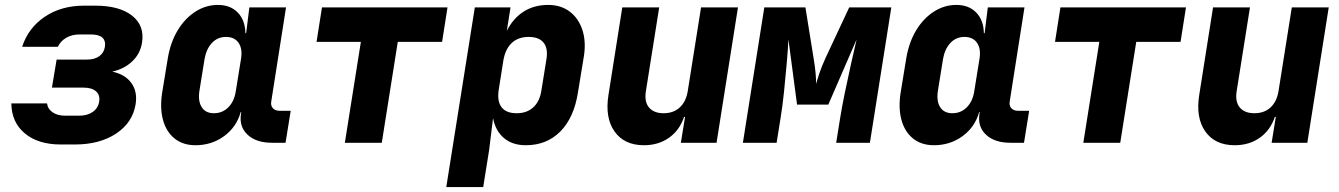

<svg xmlns="http://www.w3.org/2000/svg" viewBox="-20 -580 5440 780"><path d="M227 7Q135 7 81 -38Q27 -83 26 -160H171Q174 -137 194 -123.5Q214 -110 245 -110H302Q335 -110 357 -125.5Q379 -141 383 -168Q387 -194 370 -209Q353 -224 320 -224H191L210 -338H333Q364 -338 383 -351.5Q402 -365 406 -389Q414 -440 349 -440H303Q272 -440 249 -426.5Q226 -413 215 -390H70Q95 -467 162 -512Q229 -557 321 -557H367Q465 -557 516.5 -516.5Q568 -476 557 -407Q550 -362 517.5 -331Q485 -300 436 -289Q488 -278 513.5 -243Q539 -208 531 -157Q519 -82 452 -37.5Q385 7 284 7Z M774 10Q723 10 689 -17.5Q655 -45 642 -93.5Q629 -142 639 -205L662 -345Q673 -409 702 -457Q731 -505 773.5 -532.5Q816 -560 865 -560Q916 -560 946 -529Q976 -498 977 -445H980L993 -550H1142L1082 -168Q1079 -151 1088.5 -140.5Q1098 -130 1115 -130H1161L1140 0H1085Q1021 0 986 -32.5Q951 -65 959 -117L960 -125H958Q941 -64 890.5 -27Q840 10 774 10ZM849 -120Q884 -120 908 -144.5Q932 -169 938 -210L959 -340Q966 -381 949.5 -405.5Q933 -430 898 -430Q864 -430 841 -405.5Q818 -381 811 -340L790 -210Q784 -169 799.5 -144.5Q815 -120 849 -120Z M1381 0 1446 -410H1266L1288 -550H1798L1776 -410H1596L1531 0Z M1793 180 1909 -550H2054L2039 -455Q2065 -506 2107.5 -533Q2150 -560 2207 -560Q2259 -560 2295 -532.5Q2331 -505 2346.5 -456.5Q2362 -408 2351 -345L2328 -205Q2312 -102 2256.5 -46Q2201 10 2116 10Q2062 10 2027.5 -19Q1993 -48 1983 -100L1967 30L1943 180ZM2079 -120Q2120 -120 2146 -143.5Q2172 -167 2179 -210L2200 -340Q2207 -384 2188 -407Q2169 -430 2128 -430Q2085 -430 2059 -405.5Q2033 -381 2025 -335L2006 -215Q1999 -169 2017.5 -144.5Q2036 -120 2079 -120Z M2596 10Q2516 10 2476.5 -46Q2437 -102 2452 -195L2508 -550H2658L2604 -210Q2597 -167 2616.5 -143.5Q2636 -120 2676 -120Q2716 -120 2741.5 -143.5Q2767 -167 2774 -210L2828 -550H2978L2891 0H2746L2763 -105H2759Q2741 -51 2698 -20.5Q2655 10 2596 10Z M2998 0 3085 -550H3252L3285 -345Q3291 -310 3293.5 -281.5Q3296 -253 3295 -239Q3299 -253 3308.5 -281.5Q3318 -310 3334 -345L3430 -550H3601L3514 0H3377L3393 -100Q3400 -144 3412 -202.5Q3424 -261 3437 -319Q3450 -377 3460 -420L3345 -155H3218L3183 -420Q3181 -379 3176 -322Q3171 -265 3165 -206.5Q3159 -148 3151 -100L3135 0Z M3774 10Q3723 10 3689 -17.5Q3655 -45 3642 -93.5Q3629 -142 3639 -205L3662 -345Q3673 -409 3702 -457Q3731 -505 3773.5 -532.5Q3816 -560 3865 -560Q3916 -560 3946 -529Q3976 -498 3977 -445H3980L3993 -550H4142L4082 -168Q4079 -151 4088.5 -140.5Q4098 -130 4115 -130H4161L4140 0H4085Q4021 0 3986 -32.5Q3951 -65 3959 -117L3960 -125H3958Q3941 -64 3890.5 -27Q3840 10 3774 10ZM3849 -120Q3884 -120 3908 -144.5Q3932 -169 3938 -210L3959 -340Q3966 -381 3949.5 -405.5Q3933 -430 3898 -430Q3864 -430 3841 -405.5Q3818 -381 3811 -340L3790 -210Q3784 -169 3799.5 -144.5Q3815 -120 3849 -120Z M4381 0 4446 -410H4266L4288 -550H4798L4776 -410H4596L4531 0Z M4996 10Q4916 10 4876.5 -46Q4837 -102 4852 -195L4908 -550H5058L5004 -210Q4997 -167 5016.5 -143.5Q5036 -120 5076 -120Q5116 -120 5141.5 -143.5Q5167 -167 5174 -210L5228 -550H5378L5291 0H5146L5163 -105H5159Q5141 -51 5098 -20.5Q5055 10 4996 10Z"/></svg>

Font: JetBrains Mono ExtraBold
Style: Italic
Weight: 800
Italic angle: -9°
Monospace: yes
Designer: Philipp Nurullin, Konstantin Bulenkov
Foundry: JetBrains
Version: Version 2.305; ttfautohint (v1.8.4.7-5d5b)